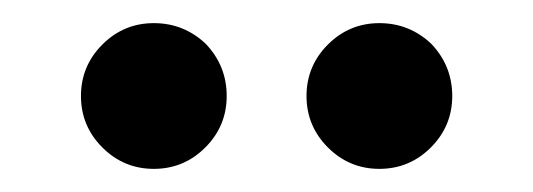

<svg xmlns="http://www.w3.org/2000/svg" viewBox="-20 -710 461 166"><path d="M113 -564Q87 -564 68.5 -582.5Q50 -601 50 -627Q50 -653 68.5 -671.5Q87 -690 113 -690Q139 -690 158 -672Q176 -653 176 -627Q176 -601 157.5 -582.5Q139 -564 113 -564ZM308 -564Q282 -564 263.5 -582.5Q245 -601 245 -627Q245 -653 263.5 -671.5Q282 -690 308 -690Q334 -690 353 -672Q371 -653 371 -627Q371 -601 352.5 -582.5Q334 -564 308 -564Z"/></svg>

Font: Higure Gothic Black
Style: Regular
Weight: 900
Designer: Yoshimichi Ohira
Foundry: Positype
Version: Version 1.000